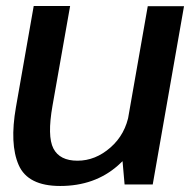

<svg xmlns="http://www.w3.org/2000/svg" viewBox="-20 -613 644 638"><path d="M394 0H487.5L591.5 -592.5H471L385 -102.5ZM213 -593H92L33 -257Q11.5 -134.5 42 -64.8Q72.5 5 180 5Q294.5 5 371.8 -63Q449 -131 462.5 -205L409 -236Q397 -166.5 347 -122.8Q297 -79 237.5 -79Q178.5 -79 157.5 -119.5Q136.5 -160 154.5 -262Z"/></svg>

Font: Anybody UltraCondensed Thin Medium
Style: Italic
Weight: 500
Italic angle: -10°
Version: Version 1.111